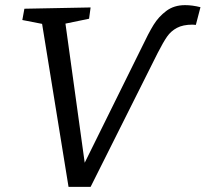

<svg xmlns="http://www.w3.org/2000/svg" viewBox="-20 -727 801 748"><path d="M761 -699 743 -630 730 -631Q693 -631 669.5 -618.5Q646 -606 631 -584.5Q616 -563 594 -520L333 1H247L144 -634L67 -649L75 -693L333 -698L327 -654L235 -635L310 -93L531 -540Q559 -599 578.5 -630.5Q598 -662 628 -684.5Q658 -707 701 -707Q729 -707 761 -699Z"/></svg>

Font: Bitter Pro
Style: Italic
Weight: 400
Italic angle: -9°
Designer: Sol Matas, and Bitter project Authors
Foundry: Sol Matas
Version: Version 1.010